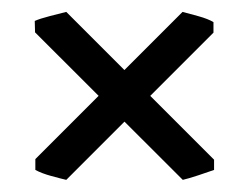

<svg xmlns="http://www.w3.org/2000/svg" viewBox="-20 -412 417 321"><path d="M337.9 -127.9Q328.6 -124.5 311.5 -118.9Q294.4 -113.3 285.6 -111.3L38.6 -357.9L38.1 -377Q46.9 -380.9 64 -385.3Q81.1 -389.6 90.8 -392.1L337.9 -145ZM39.1 -146 285.2 -392.1Q294.9 -389.6 311.5 -385Q328.1 -380.4 336.9 -375V-357.4L90.8 -111.3Q82 -113.3 65.9 -117.7Q49.8 -122.1 39.1 -127.9Z"/></svg>

Font: Dai Banna SIL Medium
Style: Regular
Weight: 500
Designer: Victor Gaultney
Foundry: SIL International
Version: Version 4.000